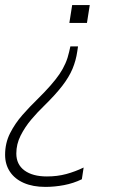

<svg xmlns="http://www.w3.org/2000/svg" viewBox="-33 -520 486 753"><path d="M145 213Q96 213 60.5 197.5Q25 182 6 153.5Q-13 125 -13 87Q-13 41 6.5 2.5Q26 -36 55 -69Q84 -102 113 -130Q172 -188 200 -229Q228 -270 238 -316L243 -338H273L270 -318Q265 -283 251.5 -250.5Q238 -218 211 -183Q184 -148 138 -103Q114 -80 89.5 -51Q65 -22 48 11.5Q31 45 31 82Q31 125 63 148.5Q95 172 151 172Q192 172 227 162.5Q262 153 295 137L288 183Q255 199 218 206Q181 213 145 213ZM319 -500 308 -430H239L250 -500Z"/></svg>

Font: Mulish ExtraLight
Style: Italic
Weight: 200
Italic angle: -9°
Designer: Vernon Adams
Foundry: Vernon Adams
Version: Version 3.603